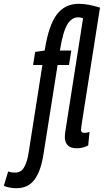

<svg xmlns="http://www.w3.org/2000/svg" viewBox="-144 -770 546 1010"><path d="M-58 220Q-92 220 -124 208L-101 132Q-90 136 -81 137Q-72 138 -64 138Q-34 138 -18 111.5Q-2 85 6 37L79 -428H30L41 -497L91 -504Q111 -634 153.5 -692Q196 -750 271 -750Q296 -750 324.5 -744.5Q353 -739 382 -730L287 -126Q287 -124 284.5 -108Q282 -92 282 -87Q282 -80 286 -75.5Q290 -71 301 -71Q306 -71 312.5 -72Q319 -73 327 -76L320 -5Q293 10 259 10Q227 10 212 -6Q197 -22 197 -48Q197 -62 200 -81L293 -674Q287 -676 280.5 -677.5Q274 -679 267 -679Q233 -679 210 -641Q187 -603 171 -504H231L219 -428H159L85 40Q71 130 37.5 175Q4 220 -58 220Z"/></svg>

Font: Georama Extra Condensed Medium
Style: Italic
Weight: 500
Width: 2
Italic angle: -9°
Designer: Jean-Baptiste Levee
Foundry: Production Type
Version: Version 1.000